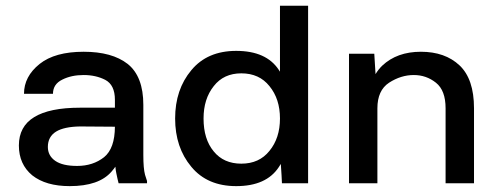

<svg xmlns="http://www.w3.org/2000/svg" viewBox="-20 -630 1716 660"><path d="M62.5 -307.6H162.1C162.1 -329.8 172.9 -346 194.3 -356.4C215.2 -366.9 239.6 -372.1 267.6 -372.1C295.6 -372.1 320.3 -366.5 341.8 -355.5C363.9 -343.8 375 -321 375 -287.1V-259.8H254.9C185.2 -259.8 132.8 -249 97.7 -227.5C62.5 -206.1 44.9 -173.5 44.9 -129.9C44.9 -86.9 60.2 -52.7 90.8 -27.3C122.1 -2.6 165 9.8 219.7 9.8C286.8 9.8 334.6 -6.8 363.3 -40C368.1 -45.5 372.5 -51.2 376.6 -57C377.4 -48.3 378.5 -40.6 379.9 -34.2C383.1 -18.6 385.7 -7.2 387.7 0H425.8H485.4V-2V-7.8L478.5 -29.3C474.6 -43.6 472.7 -66.4 472.7 -97.7V-269.5C472.7 -334.6 454.8 -381.5 418.9 -410.2C383.1 -438.2 332.7 -452.1 267.6 -452.1C201.8 -452.1 151.4 -438.2 116.2 -410.2C80.4 -381.5 62.5 -347.3 62.5 -307.6ZM375 -194.4C374.8 -144.8 362.5 -109.9 337.9 -89.8C312.5 -69.7 281.6 -59.6 245.1 -59.6C211.9 -59.6 186.8 -65.4 169.9 -77.1C153 -88.9 144.5 -104.8 144.5 -125C144.5 -148.4 154 -166 172.9 -177.7C191.1 -188.8 218.4 -194.7 254.9 -195.3C308.3 -194.8 348.4 -194.5 375 -194.4Z M809.6 -377.9C850.6 -377.9 882.8 -363.3 906.2 -334C930.3 -304.7 942.4 -267.6 942.4 -222.7C942.4 -177.7 930.3 -140.6 906.2 -111.3C882.8 -82 850.6 -67.4 809.6 -67.4C769.2 -67.4 737.6 -81.4 714.8 -109.4C691.4 -137.4 679.7 -175.1 679.7 -222.7C679.7 -267.6 691.4 -304.7 714.8 -334C737.6 -363.3 769.2 -377.9 809.6 -377.9ZM792 -455.1C725.6 -455.1 674.2 -432.9 637.7 -388.7C600.6 -344.4 582 -289.1 582 -222.7C582 -156.3 600.6 -100.9 637.7 -56.6C674.2 -12.4 725.6 9.8 792 9.8C861 9.8 909.8 -12 938.5 -55.7C940.8 -59.2 943.1 -62.8 945.3 -66.5C947.3 -37.4 948.7 -15.3 949.2 0H1039.1V-21.5V-64.5V-187.5V-338.9V-492.2V-610.4H942.4V-537.1V-437.5V-383.6C941.1 -385.7 939.8 -387.7 938.5 -389.6C909.8 -433.3 861 -455.1 792 -455.1Z M1179.7 -445.3V-354.5V-184.6V-86.9V0H1277.3V-116.2V-243.2V-257.8C1277.3 -298.8 1290.7 -328.1 1317.4 -345.7C1344.7 -363.3 1373 -372.1 1402.3 -372.1C1431 -372.1 1456.4 -363.3 1478.5 -345.7C1500.7 -328.1 1511.7 -298.8 1511.7 -257.8V-86.9V0H1609.4V-257.8C1609.4 -324.9 1592.8 -374 1559.6 -405.3C1526.4 -436.5 1482.1 -452.1 1426.8 -452.1C1372.1 -452.1 1327.8 -436.2 1293.9 -404.3C1285.1 -395.8 1277.4 -386.1 1270.9 -375.2C1269.2 -405.5 1267.8 -428.8 1266.6 -445.3Z"/></svg>

Font: Helmet
Style: Regular
Weight: 400
Designer: Carl Enlund
Version: 1.0